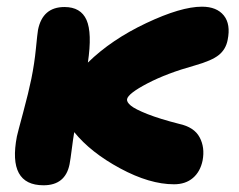

<svg xmlns="http://www.w3.org/2000/svg" viewBox="-20 -547 718 577"><path d="M110.8 9.8Q2.4 9.8 30.8 -137.2Q33.2 -148.4 49.6 -209Q65.9 -269.5 74.2 -310.1Q83.5 -356 87.9 -400.9Q92.3 -445.8 94.2 -457Q107.9 -525.9 173.8 -525.9Q222.7 -525.9 240 -487.1Q257.3 -448.2 244.1 -358.9Q314.9 -428.2 419.4 -477.5Q523.9 -526.9 586.9 -526.9Q631.3 -526.9 652.6 -500.5Q673.8 -474.1 664.1 -426.8Q658.7 -398.9 637.7 -381.8Q616.7 -364.7 564.9 -350.1Q481 -326.7 423.1 -296.4Q365.2 -266.1 361.8 -249Q360.4 -240.2 373.3 -229.5Q386.2 -218.8 423.3 -204.1Q460.4 -189.5 518.1 -174.8Q563.5 -165 579.8 -134.5Q596.2 -104 588.9 -64.9Q582 -31.2 559.8 -12.2Q537.6 6.8 502.9 6.8Q429.7 6.8 341.1 -41Q252.4 -88.9 203.1 -149.9Q199.7 -130.4 195.8 -99.4Q191.9 -68.4 189 -53.2Q176.3 9.8 110.8 9.8Z"/></svg>

Font: Shantell Sans Normal
Style: Italic
Weight: 800
Italic angle: -11.31°
Designer: Stephen Nixon, Anya Danilova, Shantell Martin
Foundry: Arrow Type
Version: Version 1.006;[559af2be0]